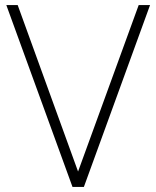

<svg xmlns="http://www.w3.org/2000/svg" viewBox="-20 -740 619 760"><path d="M312 0H267L5 -720H50L289 -61L529 -720H574Z"/></svg>

Font: Manrope Variable Light
Style: Regular
Weight: 200
Designer: Mikhail Sharanda
Foundry: Mikhail Sharanda
Version: Version 4.505